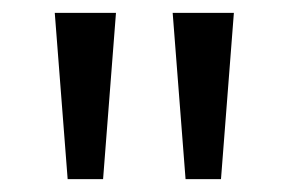

<svg xmlns="http://www.w3.org/2000/svg" viewBox="-20 -734 448 298"><path d="M160 -714H65L85 -456H140ZM343 -714H248L268 -456H323Z"/></svg>

Font: Noto Sans Caucasian Albanian
Style: Regular
Weight: 400
Designer: Monotype Design Team
Foundry: Monotype Imaging Inc.
Version: Version 2.005